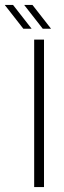

<svg xmlns="http://www.w3.org/2000/svg" viewBox="-79 -761 259 781"><path d="M60 0V-600H100V0ZM16 -644 -59 -740V-741H-26L49 -645V-644ZM20 -740V-741H53L128 -645V-644H95Z"/></svg>

Font: Big Shoulders Text Thin
Style: Regular
Weight: 100
Designer: Patric King
Foundry: XO Type Co
Version: Version 1.000; ttfautohint (v1.8.2)